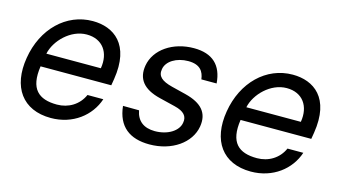

<svg xmlns="http://www.w3.org/2000/svg" viewBox="-68 -789 1845 1036"><g transform="rotate(15 854.0 -271.0)"><path d="M258.2 11.4C381.4 11.4 474.4 -62.5 506.4 -159.8H418C392.4 -101.6 336.6 -67.1 271.7 -67.1C169 -67.1 114 -113.3 133.5 -243.6H528.4L534.4 -279.5C566.8 -481.5 460.2 -552.6 343.4 -552.6C195 -552.6 76.7 -436.4 49.4 -268.5C21.3 -100.5 99.8 11.4 258.2 11.4ZM146 -317.8C161.9 -393.5 241.1 -474.1 330.6 -474.1C419.7 -474.1 465.6 -407.7 450.3 -317.8Z M989.7 -400.2H1074.9C1067.5 -500.4 1012.4 -552.6 908.4 -552.6C791.5 -552.6 695 -487.6 679 -394.5C666.2 -318.5 703.8 -267.8 801.1 -244.3L888.1 -223C941.4 -210.2 962.4 -186.1 955.3 -148.8C948.5 -103 892.8 -65.3 818.5 -65.3C756.4 -65.7 718.8 -94.8 708.1 -152L618.3 -152.7C630 -39.8 698.5 11.4 808.9 11.4C934.3 11.4 1033 -58.2 1049 -152.7C1061.8 -230.1 1021.7 -277.3 927.2 -301.1L847.3 -321C787.3 -336.3 762.8 -358.3 769.9 -398.1C776.6 -443.9 831.3 -477.3 896.7 -477.3C964.5 -477.3 984.4 -441.8 989.7 -400.2Z M1375.4 11.4C1498.6 11.4 1591.6 -62.5 1623.6 -159.8H1535.2C1509.6 -101.6 1453.8 -67.1 1388.8 -67.1C1286.2 -67.1 1231.2 -113.3 1250.7 -243.6H1645.6L1651.6 -279.5C1683.9 -481.5 1577.4 -552.6 1460.6 -552.6C1312.1 -552.6 1193.9 -436.4 1166.5 -268.5C1138.5 -100.5 1217 11.4 1375.4 11.4ZM1263.1 -317.8C1279.1 -393.5 1358.3 -474.1 1447.8 -474.1C1536.9 -474.1 1582.7 -407.7 1567.5 -317.8Z"/></g></svg>

Font: Margiela Sans Text
Style: Italic
Weight: 400
Italic angle: -9.39999°
Designer: Stefan Endress, Andreas Faust
Version: Version 1.100;FEAKit 1.0